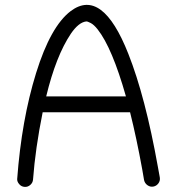

<svg xmlns="http://www.w3.org/2000/svg" viewBox="-20 -729 709 769"><path d="M48.8 -11.7Q66.4 -249 124.5 -436.3Q182.6 -623.5 263.2 -684.6Q389.2 -779.3 494.1 -513.2Q562 -341.8 612.3 -61L620.1 -18.1Q622.1 -4.9 614.3 5.6Q606.4 16.1 594 18.3Q581.5 20.5 570.8 12.9Q560.1 5.4 557.1 -7.3L549.8 -49.8Q526.9 -175.8 501 -279.3H500.5H150.9Q121.6 -134.8 112.3 -9.8Q111.3 2.9 101.3 11.7Q91.3 20.5 78.4 19.5Q65.4 18.6 56.9 8.5Q48.3 -1.5 48.8 -11.7ZM165 -342.8H484.4Q429.2 -537.6 371.1 -611.3Q356.4 -629.9 343.5 -636.7Q330.6 -643.6 325.2 -643.1Q294.9 -639.6 263.7 -593.8Q204.1 -504.9 165 -342.8Z"/></svg>

Font: Chilanka
Style: Regular
Weight: 400
Designer: Santhosh Thottingal <santhosh.thottingal@gmail.com>
Foundry: Swathanthra Malayalam Computing(SMC)
Version: Version 1.3; 20181103